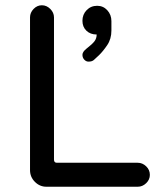

<svg xmlns="http://www.w3.org/2000/svg" viewBox="-20 -708 603 729"><path d="M94 -62V-642Q94 -660 107.5 -674Q121 -688 139 -688Q157 -688 171 -674Q185 -660 185 -642V-102Q185 -90 196 -90H503Q521 -90 535 -76.5Q549 -63 549 -44Q549 -26 535 -12.5Q521 1 503 1H156Q131 1 112.5 -17.5Q94 -36 94 -62ZM308 -523Q330 -540 338.5 -551Q347 -562 347 -577Q323 -577 308 -591.5Q293 -606 293 -629Q293 -653 309 -669.5Q325 -686 349 -686Q372 -686 387.5 -669Q403 -652 403 -628V-592Q403 -560 387 -536.5Q371 -513 356 -498.5Q341 -484 336 -480Q329 -474 316 -474Q307 -474 300 -481.5Q293 -489 293 -500Q293 -511 308 -523Z"/></svg>

Font: 寒蝉全圆体
Style: Regular
Weight: 400
Designer: Warren2060
      Designed by Motoya company      

      [Varela Round]
      Joe Prince(Latin component); Avraham Cornf
Foundry: ChillType
Version: Version 3.200